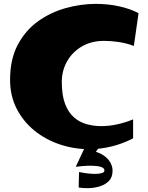

<svg xmlns="http://www.w3.org/2000/svg" viewBox="-20 -768 762 991"><path d="M441 2Q361 2 287.5 -23Q214 -48 156.5 -95Q99 -142 65.5 -208Q32 -274 32 -356Q32 -462 71.5 -536.5Q111 -611 175.5 -657.5Q240 -704 318.5 -726Q397 -748 475 -748Q537 -748 594.5 -735.5Q652 -723 695 -700L671 -531Q633 -545 594 -551Q555 -557 517 -557Q451 -557 402 -528Q353 -499 326 -451Q299 -403 299 -345Q299 -276 316 -231.5Q333 -187 362 -162Q391 -137 427.5 -127Q464 -117 503 -117Q544 -117 586.5 -126.5Q629 -136 667 -152V-54Q613 -26 555.5 -12Q498 2 441 2ZM386 200 388 120Q401 123 422.5 126Q444 129 466 129.5Q488 130 503.5 126Q519 122 519 112Q519 99 501 93.5Q483 88 457.5 87.5Q432 87 407.5 89Q383 91 371 93L421 9Q467 9 498 24.5Q529 40 545 63.5Q561 87 561 113Q561 146 543 165Q525 184 497.5 193Q470 202 440 203Q410 204 386 200ZM371 93 427 -27 509 -32 427 83Z"/></svg>

Font: Marhey Light
Style: Bold
Weight: 700
Version: Version 1.000